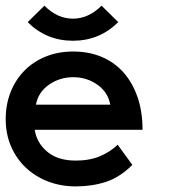

<svg xmlns="http://www.w3.org/2000/svg" viewBox="-30 -648 596 679"><path d="M92.8 -189Q100.1 -142.1 137.5 -111.1Q174.8 -80.1 237.8 -80.1Q287.1 -80.1 323.5 -95.5Q359.9 -110.8 386.2 -136.2L438 -64.9Q394 -21 345 -4.9Q295.9 11.2 237.8 11.2Q185.1 11.2 139.6 -6.3Q94.2 -23.9 61 -55.4Q27.8 -86.9 9 -130.4Q-9.8 -173.8 -9.8 -227.1Q-9.8 -278.8 7.6 -322.5Q24.9 -366.2 56.4 -398.2Q87.9 -430.2 131.8 -448Q175.8 -465.8 229 -465.8Q284.2 -465.8 329.1 -447Q374 -428.2 406 -392.6Q438 -356.9 456.1 -305.4Q474.1 -253.9 474.1 -189ZM359.9 -277.8Q352.1 -321.8 314.5 -348.4Q276.9 -375 229 -375Q181.2 -375 143.1 -348.4Q105 -321.8 97.2 -277.8ZM388.2 -569.8Q321.8 -503.9 228 -503.9Q133.8 -503.9 67.9 -569.8L127 -627.9Q172.9 -582 228 -582Q283.2 -582 329.1 -627.9Z"/></svg>

Font: Anonymous Pro
Style: Bold
Weight: 700
Monospace: yes
Designer: Mark Simonson
Version: Version 1.003